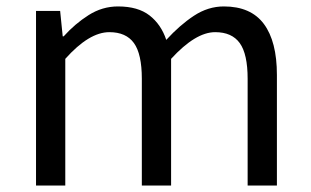

<svg xmlns="http://www.w3.org/2000/svg" viewBox="-20 -577 966 597"><path d="M92 0V-543H167L175 -464H178Q213 -503 255.5 -530Q298 -557 347 -557Q409 -557 445 -529Q481 -501 497 -453Q539 -499 583 -528Q627 -557 676 -557Q760 -557 800.5 -502.5Q841 -448 841 -344V0H750V-332Q750 -409 725.5 -443Q701 -477 649 -477Q588 -477 512 -394V0H421V-332Q421 -409 396.5 -443Q372 -477 320 -477Q257 -477 183 -394V0Z"/></svg>

Font: Chiron Sans HK TT
Style: Regular
Weight: 400
Designer: Ryoko NISHIZUKA 西塚涼子 (kana, bopomofo & ideographs); Paul D. Hunt (Latin, Greek & Cyrillic); Sandoll Communications 산돌커뮤니
Foundry: Adobe
Version: Version 2.022;hotconv 1.0.109;makeotfexe 2.5.65596